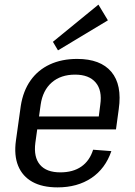

<svg xmlns="http://www.w3.org/2000/svg" viewBox="-20 -803 586 831"><path d="M229 8Q163 8 120 -16Q77 -40 58.5 -85.5Q40 -131 49 -195L70 -345Q80 -409 112 -454.5Q144 -500 195.5 -524Q247 -548 314 -548Q415 -548 462 -492Q509 -436 494 -331L482 -243H125L133 -299H422L404 -271L414 -350Q423 -412 394 -446Q365 -480 305 -480Q243 -480 204 -446Q165 -412 156 -350L133 -185Q125 -123 153 -90Q181 -57 241 -57Q296 -57 332 -82Q368 -107 383 -155L462 -149Q436 -73 375.5 -32.5Q315 8 229 8ZM447 -715 231 -585 209 -622 406 -783Z"/></svg>

Font: Pathway Extreme SemiCondensed
Style: Italic
Weight: 400
Width: 4
Italic angle: -8°
Version: Version 1.001;gftools[0.9.26]